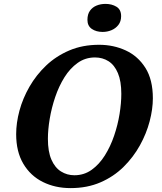

<svg xmlns="http://www.w3.org/2000/svg" viewBox="-20 -955 832 986"><path d="M342.3 11Q263.4 11 200 -20.5Q136.6 -52 99.8 -114Q63 -176 63 -266Q63 -324 80 -387Q97 -450 131.5 -510Q166 -570 217 -618.5Q268 -667 336 -696Q404 -725 488.9 -725Q563 -725 625.7 -696Q688.5 -667 726.7 -606.5Q765 -546 765 -450Q765 -395 748.5 -332Q732 -269 698.5 -208.5Q665 -148 614.5 -98Q564 -48 495.8 -18.5Q427.6 11 342.3 11ZM362 -55Q411.7 -55 450.8 -83Q489.8 -111 518.5 -156.8Q547.3 -202.7 566.1 -258.2Q585 -313.7 594 -369.7Q603 -425.7 603 -473Q603 -538 585.5 -579.5Q568 -621 537.5 -640.5Q507 -660 467.7 -660Q418.2 -660 378.9 -632Q339.6 -604 311 -558.2Q282.4 -512.3 263.6 -456.8Q244.8 -401.3 235.4 -345.3Q226 -289.3 226 -242Q226 -176.6 244 -135.3Q262 -94 293.2 -74.5Q324.4 -55 362 -55ZM507 -791Q474 -791 451.5 -806.5Q429 -822 429 -853Q429 -882 442 -900Q455 -918 476 -926.5Q497 -935 522 -935Q554 -935 578 -920.5Q602 -906 602 -872Q602 -845 588 -827Q574 -809 552.5 -800Q531 -791 507 -791Z"/></svg>

Font: Noto Serif
Style: Italic
Weight: 400
Italic angle: -12°
Designer: Monotype Design Team
Foundry: Monotype Imaging Inc.
Version: Version 2.013